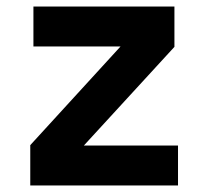

<svg xmlns="http://www.w3.org/2000/svg" viewBox="-20 -570 640 590"><path d="M73 0V-124L350.4 -427.2H82.7V-550H516V-426L237.7 -122.8H527V0Z"/></svg>

Font: JetBrains Mono
Style: Regular
Weight: 400
Monospace: yes
Designer: Philipp Nurullin, Konstantin Bulenkov
Foundry: JetBrains
Version: Version 2.305